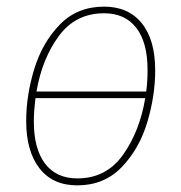

<svg xmlns="http://www.w3.org/2000/svg" viewBox="-20 -549 546 579"><path d="M448 -337Q448 -260 424 -180Q400 -100 347 -45Q294 10 213 10Q139 10 99 -41.5Q59 -93 59 -184Q59 -262 83.5 -341.5Q108 -421 160.5 -475Q213 -529 294 -529Q367 -529 407.5 -479Q448 -429 448 -337ZM90 -273H421Q425 -304 425 -338Q425 -421 391 -465Q357 -509 294 -509Q208 -509 157.5 -440.5Q107 -372 90 -273ZM418 -253H87Q82 -211 82 -183Q82 -100 116 -55.5Q150 -11 213 -11Q300 -11 350.5 -81.5Q401 -152 418 -253Z"/></svg>

Font: Fira Sans Condensed Thin
Style: Italic
Weight: 250
Width: 3
Italic angle: -8°
Designer: Carrois Corporate & Edenspiekermann AG
Foundry: Carrois Corporate GbR & Edenspiekermann AG
Version: Version 4.203